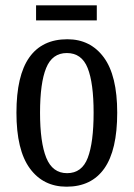

<svg xmlns="http://www.w3.org/2000/svg" viewBox="-20 -694 504 724"><path d="M231 10Q143 10 92.5 -59Q42 -128 42 -269Q42 -409 90.5 -477.5Q139 -546 234 -546Q321 -546 371.5 -477.5Q422 -409 422 -269Q422 -128 373.5 -59Q325 10 231 10ZM233 -41Q289 -41 311 -99Q333 -157 333 -269Q333 -381 310.5 -437.5Q288 -494 232 -494Q177 -494 154 -437.5Q131 -381 131 -269Q131 -157 154.5 -99Q178 -41 233 -41ZM116 -617V-674H345V-617Z"/></svg>

Font: Noto Serif ExtraCondensed
Style: Regular
Weight: 400
Width: 2
Designer: Monotype Design Team
Foundry: Monotype Imaging Inc.
Version: Version 2.015